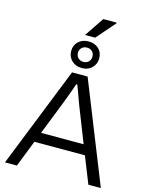

<svg xmlns="http://www.w3.org/2000/svg" viewBox="-153 -1171 974 1263"><g transform="rotate(15 334.5 -539.0)"><path d="M8 0 281 -686H387L661 0H576L504 -181H160L89 0ZM187 -249H477L387 -478Q384 -486 378 -502Q372 -518 364.5 -538.5Q357 -559 349.5 -580Q342 -601 335 -618H328Q322 -599 312.5 -573Q303 -547 293.5 -521.5Q284 -496 277 -478ZM335 -730Q293 -730 266 -756Q239 -782 239 -821Q239 -861 266 -886Q293 -911 335 -911Q377 -911 403.5 -886Q430 -861 430 -821Q430 -782 403.5 -756Q377 -730 335 -730ZM335 -772Q357 -772 370.5 -786Q384 -800 384 -821Q384 -842 370.5 -855.5Q357 -869 335 -869Q313 -869 299 -855.5Q285 -842 285 -821Q285 -800 299 -786Q313 -772 335 -772ZM300 -946 389 -1078H480L481 -1075L369 -946Z"/></g></svg>

Font: Archivo SemiBold Light
Style: Regular
Weight: 300
Version: Version 2.001